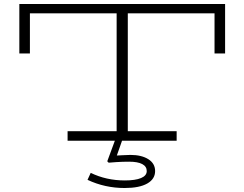

<svg xmlns="http://www.w3.org/2000/svg" viewBox="-20 -706 1226 963"><path d="M1109 -686V-438H1056V-639H621V-48H866V0H592L566 74Q576 74 595.5 72.5Q615 71 634 71Q690 71 724 92.5Q758 114 758 152Q758 192 718.5 214.5Q679 237 605 237Q506 237 419 196L435 161Q513 199 606 199Q659 199 687.5 187Q716 175 716 152Q716 129 693.5 117Q671 105 628 105Q594 105 564 107Q534 109 525 110L518 103L556 0H319V-48H565V-639H130V-438H77V-686Z"/></svg>

Font: BioRhyme Expanded Light
Style: Regular
Weight: 300
Width: 7
Designer: Aoife Mooney
Foundry: Aoife Mooney Type
Version: Version 1.001